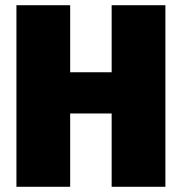

<svg xmlns="http://www.w3.org/2000/svg" viewBox="-20 -716 697 736"><path d="M408 -281H249V0H43V-696H249V-439H408V-696H614V0H408Z"/></svg>

Font: FiraGO Heavy
Style: Regular
Weight: 900
Designer: bBox Type
Foundry: bBox Type GmbH
Version: Version 1.001